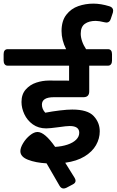

<svg xmlns="http://www.w3.org/2000/svg" viewBox="-51 -904 650 1070"><path d="M398.9 -716.3Q398.9 -696.8 406.5 -674.3Q414.1 -651.9 428.7 -629.9H551.3Q561.5 -629.9 567.4 -622.8Q573.2 -615.7 573.2 -602.5V-565.9Q573.2 -553.2 567.4 -545.7Q561.5 -538.1 551.3 -538.1H446.3V-395Q446.3 -362.3 414.1 -362.3H249Q182.6 -362.3 182.6 -320.8Q182.6 -296.4 201.2 -275.9Q241.7 -283.7 283.2 -288.6Q324.7 -293.5 351.6 -293.5Q437.5 -293.5 471.2 -257.1Q504.9 -220.7 504.9 -172.4Q504.9 -131.8 484.1 -95.2Q463.4 -58.6 420.2 -32.2Q377 -5.9 312.5 2.9L364.7 86.9Q370.1 95.7 370.1 103.5Q370.1 116.2 354 124L318.8 142.6Q310.1 146.5 303.7 146.5Q289.6 146.5 280.8 131.3L208.5 6.3Q147.5 2.9 105 -13.7Q62.5 -30.3 62.5 -61.5Q62.5 -80.6 77.9 -106.2Q93.3 -131.8 116 -150.1Q138.7 -168.5 158.2 -168.5Q198.2 -168.5 256.3 -85.4Q294.9 -87.9 325.4 -98.1Q356 -108.4 373.3 -125.5Q390.6 -142.6 390.6 -164.1Q390.6 -201.7 337.4 -201.7Q319.3 -201.7 275.9 -195.3Q226.1 -188.5 206.5 -188.5Q163.1 -188.5 131.8 -210.9Q100.6 -233.4 84.7 -267.6Q68.8 -301.8 68.8 -335.9Q68.8 -378.4 92.5 -405.3Q116.2 -432.1 151.1 -443.6Q186 -455.1 221.7 -455.1L334 -454.6V-538.1H-8.8Q-19 -538.1 -24.9 -545.7Q-30.8 -553.2 -30.8 -565.9V-602.5Q-30.8 -615.7 -24.9 -622.8Q-19 -629.9 -8.8 -629.9H317.4Q292 -680.7 292 -731Q292 -787.6 318.6 -821.8Q345.2 -856 385.3 -869.9Q425.3 -883.8 469.7 -883.8Q510.7 -883.8 558.6 -869.1Q568.8 -866.2 574.2 -859.9Q579.6 -853.5 579.6 -844.7Q579.6 -839.4 578.1 -834L566.4 -798.8Q560.1 -778.3 542 -778.3Q537.1 -778.3 532.2 -779.8Q500 -787.6 482.4 -787.6Q444.8 -787.6 421.9 -771.2Q398.9 -754.9 398.9 -716.3Z"/></svg>

Font: Jaldi
Style: Bold
Weight: 400
Designer: Pablo Cosgaya and Nicolas Silva
Foundry: Omnibus-Type
Version: Version 1.007